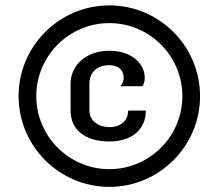

<svg xmlns="http://www.w3.org/2000/svg" viewBox="-20 -687 823 723"><path d="M391.7 -495.8C305 -495.8 245.8 -442.5 245.8 -370.8V-270.8C245.8 -195 305 -154.2 391.7 -154.2C475.8 -154.2 529.2 -199.2 529.2 -270.8H462.5C462.5 -231.7 434.2 -208.3 391.7 -208.3C351.7 -208.3 316.7 -231.7 316.7 -270.8V-370.8C316.7 -418.3 349.2 -441.7 391.7 -441.7C428.3 -441.7 445.8 -420 445.8 -393.3C445.8 -383.3 441.7 -371.7 433.3 -362.5H516.7C523.3 -373.3 525 -384.2 525 -395.8C525 -441.7 481.7 -495.8 391.7 -495.8ZM391.7 -666.7C203.3 -666.7 50 -513.3 50 -325C50 -136.7 203.3 16.7 391.7 16.7C580 16.7 733.3 -136.7 733.3 -325C733.3 -513.3 580 -666.7 391.7 -666.7ZM391.7 -600C543.3 -600 666.7 -476.7 666.7 -325C666.7 -173.3 543.3 -50 391.7 -50C240 -50 116.7 -173.3 116.7 -325C116.7 -476.7 240 -600 391.7 -600Z"/></svg>

Font: BoonHome
Style: Bold
Weight: 700
Designer: Sungsit Sawaiwan
Foundry: Sungsit Sawaiwan
Version: Version 0.2